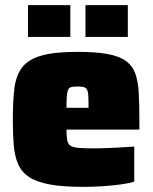

<svg xmlns="http://www.w3.org/2000/svg" viewBox="-20 -720 598 748"><path d="M303 8Q224 8 173 -1.5Q122 -11 93 -30.5Q64 -50 50.5 -81Q37 -112 33.5 -155Q30 -198 30 -254Q30 -325 36 -375Q42 -425 65.5 -456.5Q89 -488 140 -503Q191 -518 281 -518Q354 -518 399.5 -509.5Q445 -501 470.5 -482.5Q496 -464 507 -433.5Q518 -403 520.5 -358.5Q523 -314 523 -254V-215H239Q239 -188 242 -173Q245 -158 256 -151.5Q267 -145 290.5 -143.5Q314 -142 354 -142Q371 -142 395 -143Q419 -144 447.5 -145.5Q476 -147 503 -149V-12Q483 -6 450.5 -1.5Q418 3 379.5 5.5Q341 8 303 8ZM325 -284V-300Q325 -330 324 -347Q323 -364 318.5 -371.5Q314 -379 305 -381Q296 -383 281 -383Q267 -383 258.5 -381Q250 -379 246 -371.5Q242 -364 240.5 -347Q239 -330 239 -300H341ZM89 -576V-700H254V-576ZM313 -576V-700H478V-576Z"/></svg>

Font: Saira Thin Black
Style: Regular
Weight: 900
Version: Version 1.101